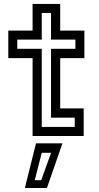

<svg xmlns="http://www.w3.org/2000/svg" viewBox="-20 -697 508 984"><path d="M147 0V-399H22.5V-540H147V-677H288.5V-540H412.5V-399H288.5V-141.5H409V0ZM194 -46.5H363V-94H241.5V-447H366.5V-494H241.5V-630.5H194V-494H68.5V-447H194ZM107.5 266.5 164.5 37.5H300L220.5 266.5ZM158 226.5H191L242 86H194Z"/></svg>

Font: Tourney Thin Medium
Style: Regular
Weight: 500
Version: Version 1.015